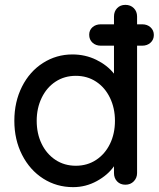

<svg xmlns="http://www.w3.org/2000/svg" viewBox="-20 -760 654 790"><path d="M613 -616Q613 -597 599.5 -584.5Q586 -572 565 -572H544V-48Q544 -28 530.5 -14Q517 0 496 0Q475 0 462 -13.5Q449 -27 449 -48V-76Q424 -40 378.5 -15Q333 10 281 10Q213 10 158 -25Q103 -60 71 -122.5Q39 -185 39 -263Q39 -341 70.5 -403.5Q102 -466 157 -501Q212 -536 278 -536Q331 -536 376 -514Q421 -492 449 -457V-572H395Q374 -572 360.5 -584.5Q347 -597 347 -617Q347 -636 360.5 -648Q374 -660 395 -660H449V-692Q449 -713 462 -726.5Q475 -740 496 -740Q517 -740 530.5 -726.5Q544 -713 544 -692V-660H565Q586 -660 599.5 -647.5Q613 -635 613 -616ZM453 -263Q453 -315 432.5 -357.5Q412 -400 375.5 -424Q339 -448 292 -448Q245 -448 208.5 -424Q172 -400 151.5 -357.5Q131 -315 131 -263Q131 -210 151.5 -168Q172 -126 208.5 -102Q245 -78 292 -78Q339 -78 375.5 -102Q412 -126 432.5 -168Q453 -210 453 -263Z"/></svg>

Font: Quicksand Medium
Style: Regular
Weight: 500
Designer: Andrew Paglinawan
Foundry: Andrew Paglinawan
Version: Version 3.000